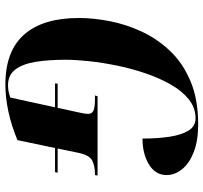

<svg xmlns="http://www.w3.org/2000/svg" viewBox="-42 -722 774 731"><g transform="rotate(90 345.5 -357.0)"><path d="M302 10Q175 10 112 -61.5Q49 -133 49 -270Q49 -325 61 -387Q73 -449 100.5 -508.5Q128 -568 174.5 -617Q221 -666 290 -695Q359 -724 454 -724Q517 -724 560 -707Q603 -690 625 -662.5Q647 -635 647 -604Q647 -561 606.5 -536.5Q566 -512 508 -512Q508 -570 501 -615.5Q494 -661 477.5 -687.5Q461 -714 431 -714Q391 -714 359 -688.5Q327 -663 302.5 -620Q278 -577 260 -524.5Q242 -472 230.5 -416Q219 -360 213.5 -309Q208 -258 208 -219Q208 -154 216 -105Q224 -56 245 -28Q266 0 305 0Q317 0 328 -2Q339 -4 352 -9L389 -179H298L299 -189H391L407 -262Q410 -276 412 -286.5Q414 -297 414 -305Q414 -321 400 -326Q386 -331 360 -331H344L347 -341H649L647 -331H642Q613 -331 592.5 -321Q572 -311 563 -271L546 -189H638L636 -179H544L514 -36Q459 -13 405.5 -1.5Q352 10 302 10Z"/></g></svg>

Font: Noto Serif Display ExtraCondensed ExtraBold
Style: Italic
Weight: 800
Width: 2
Italic angle: -12°
Designer: Monotype Design Team
Foundry: Monotype Imaging Inc.
Version: Version 2.009